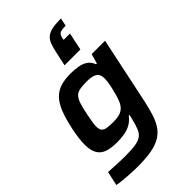

<svg xmlns="http://www.w3.org/2000/svg" viewBox="-294 -915 1227 1227"><g transform="rotate(-45 319.0 -301.5)"><path d="M191 207Q158 207 123 205Q88 203 58 200Q28 197 9 193L30 97Q50 98 76 99.5Q102 101 129.5 102Q157 103 180 103Q238 103 273 97.5Q308 92 327 77.5Q346 63 357 36Q368 9 378 -33Q380 -41 382 -49.5Q384 -58 385 -65H379Q358 -37 331.5 -22Q305 -7 274 -1.5Q243 4 207 4Q152 4 117 -8.5Q82 -21 65 -51Q48 -81 48 -133Q48 -159 52 -190.5Q56 -222 64 -260Q80 -336 100 -386Q120 -436 147.5 -464.5Q175 -493 213.5 -505.5Q252 -518 304 -518Q340 -518 372.5 -512.5Q405 -507 428.5 -491Q452 -475 463 -444H470L489 -510H610L515 -60Q503 -4 489 40Q475 84 454 115.5Q433 147 399.5 167.5Q366 188 315.5 197.5Q265 207 191 207ZM279 -105Q307 -105 327 -109Q347 -113 361 -122Q375 -131 385 -145Q393 -155 400.5 -174Q408 -193 414.5 -216Q421 -239 426.5 -263Q432 -287 435 -308Q438 -329 438 -342Q438 -379 415.5 -394Q393 -409 344 -409Q305 -409 280.5 -404.5Q256 -400 241.5 -385Q227 -370 216.5 -339.5Q206 -309 196 -256Q190 -225 186 -202Q182 -179 182 -163Q182 -138 191.5 -125.5Q201 -113 222.5 -109Q244 -105 279 -105ZM316 -582 337 -679Q345 -718 355.5 -743.5Q366 -769 384.5 -783.5Q403 -798 433.5 -804Q464 -810 511 -810L500 -756Q461 -756 447.5 -748Q434 -740 429 -715L427 -701H484L459 -582Z"/></g></svg>

Font: Saira SemiExpanded SemiBold
Style: Italic
Weight: 600
Width: 6
Italic angle: -12°
Designer: Hector Gatti with collaboration of the Omnibus-Type team
Foundry: Omnibus-Type
Version: Version 1.101